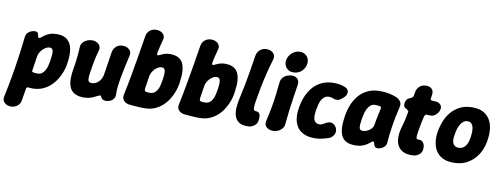

<svg xmlns="http://www.w3.org/2000/svg" viewBox="-102 -1159 4676 1787"><g transform="rotate(10 2236.0 -265.5)"><path d="M358 -519Q423 -519 457.5 -487Q492 -455 501 -400Q510 -345 499 -275L495 -250Q491 -223 478 -187.5Q465 -152 443.5 -116Q422 -80 390 -49.5Q358 -19 315 0Q272 19 217 19Q206 19 197 18Q188 17 182 16Q163 14 159 34L142 140Q137 176 111.5 197.5Q86 219 49 219Q13 219 -11 197Q-35 175 -27 138Q-5 36 11.5 -58.5Q28 -153 41.5 -248Q55 -343 66 -445Q69 -465 82 -479.5Q95 -494 114 -502Q133 -510 151 -510Q167 -510 175 -502Q183 -494 184 -481Q185 -471 188 -462.5Q191 -454 198 -454Q205 -454 216 -464Q227 -474 245 -486.5Q263 -499 291 -509Q319 -519 358 -519ZM312 -384Q291 -384 268.5 -369.5Q246 -355 230 -331.5Q214 -308 209 -279L189 -149Q185 -130 199 -130Q206 -128 216.5 -127Q227 -126 240 -126Q265 -126 281.5 -138Q298 -150 309 -169Q320 -188 326 -209.5Q332 -231 335 -250L339 -275Q348 -332 343 -358Q338 -384 312 -384Z M995 -62Q997 -31 973 -8.5Q949 14 910 14Q891 14 879 5.5Q867 -3 861 -18Q859 -24 855.5 -25.5Q852 -27 846 -26Q837 -23 823.5 -15.5Q810 -8 792 0Q774 8 752 13.5Q730 19 703 19Q609 19 575 -39.5Q541 -98 562 -221Q569 -263 573.5 -296Q578 -329 581 -362.5Q584 -396 586 -436Q586 -461 601.5 -479.5Q617 -498 640 -508.5Q663 -519 688 -519Q714 -519 734 -508.5Q754 -498 763.5 -479.5Q773 -461 766 -436Q757 -406 751 -380Q745 -354 740 -329.5Q735 -305 731 -279Q727 -253 722 -221Q713 -165 719.5 -145.5Q726 -126 751 -126Q774 -126 795.5 -138Q817 -150 832 -172Q847 -194 852 -221Q859 -263 864 -297Q869 -331 874.5 -364.5Q880 -398 886 -440Q892 -476 917 -497.5Q942 -519 978 -519Q1015 -519 1040 -497Q1065 -475 1056 -438Q1044 -386 1032.5 -333Q1021 -280 1012 -230Q1003 -180 998 -137Q993 -94 995 -62Z M1277 19Q1229 19 1197.5 16Q1166 13 1138 11Q1101 8 1080 -15Q1059 -38 1067 -71Q1088 -171 1104.5 -263Q1121 -355 1136.5 -447.5Q1152 -540 1168 -640Q1173 -676 1198.5 -697.5Q1224 -719 1261 -719Q1286 -719 1305.5 -708.5Q1325 -698 1334.5 -680Q1344 -662 1337 -637Q1327 -600 1319 -568Q1311 -536 1306 -508Q1304 -494 1308 -490.5Q1312 -487 1318 -488Q1325 -490 1340 -497.5Q1355 -505 1376.5 -512Q1398 -519 1424 -519Q1517 -519 1547.5 -457.5Q1578 -396 1559 -275L1555 -250Q1551 -223 1538 -187.5Q1525 -152 1503.5 -116Q1482 -80 1450 -49.5Q1418 -19 1375 0Q1332 19 1277 19ZM1301 -131Q1326 -131 1342.5 -142Q1359 -153 1369.5 -171Q1380 -189 1386 -210Q1392 -231 1395 -250L1399 -275Q1408 -330 1402.5 -357Q1397 -384 1372 -384Q1350 -384 1328 -369.5Q1306 -355 1290 -331.5Q1274 -308 1269 -279L1251 -162Q1250 -151 1251.5 -146Q1253 -141 1256 -138Q1265 -133 1277 -132Q1289 -131 1301 -131Z M1797 19Q1749 19 1717.5 16Q1686 13 1658 11Q1621 8 1600 -15Q1579 -38 1587 -71Q1608 -171 1624.5 -263Q1641 -355 1656.5 -447.5Q1672 -540 1688 -640Q1693 -676 1718.5 -697.5Q1744 -719 1781 -719Q1806 -719 1825.5 -708.5Q1845 -698 1854.5 -680Q1864 -662 1857 -637Q1847 -600 1839 -568Q1831 -536 1826 -508Q1824 -494 1828 -490.5Q1832 -487 1838 -488Q1845 -490 1860 -497.5Q1875 -505 1896.5 -512Q1918 -519 1944 -519Q2037 -519 2067.5 -457.5Q2098 -396 2079 -275L2075 -250Q2071 -223 2058 -187.5Q2045 -152 2023.5 -116Q2002 -80 1970 -49.5Q1938 -19 1895 0Q1852 19 1797 19ZM1821 -131Q1846 -131 1862.5 -142Q1879 -153 1889.5 -171Q1900 -189 1906 -210Q1912 -231 1915 -250L1919 -275Q1928 -330 1922.5 -357Q1917 -384 1892 -384Q1870 -384 1848 -369.5Q1826 -355 1810 -331.5Q1794 -308 1789 -279L1771 -162Q1770 -151 1771.5 -146Q1773 -141 1776 -138Q1785 -133 1797 -132Q1809 -131 1821 -131Z M2264 17Q2205 21 2173 1.5Q2141 -18 2129 -53.5Q2117 -89 2119.5 -132.5Q2122 -176 2132 -220Q2149 -295 2162 -362.5Q2175 -430 2186 -498Q2197 -566 2209 -641Q2215 -676 2240 -698Q2265 -720 2303 -720Q2328 -720 2348 -709.5Q2368 -699 2377 -680Q2386 -661 2379 -636Q2357 -563 2340.5 -496Q2324 -429 2310.5 -361Q2297 -293 2285 -218Q2280 -184 2280.5 -165Q2281 -146 2286 -140Q2291 -134 2301 -134Q2331 -134 2340.5 -113Q2350 -92 2343 -51Q2338 -20 2314 -2.5Q2290 15 2264 17Z M2492 19Q2454 19 2429.5 -3Q2405 -25 2414 -62Q2430 -129 2441 -189.5Q2452 -250 2460 -311Q2468 -372 2474 -438Q2477 -463 2492 -481Q2507 -499 2530 -509Q2553 -519 2578 -519Q2613 -519 2631.5 -497.5Q2650 -476 2644 -440Q2634 -373 2624.5 -312Q2615 -251 2607.5 -190Q2600 -129 2594 -62Q2592 -38 2576.5 -19.5Q2561 -1 2538.5 9Q2516 19 2492 19ZM2582 -550Q2554 -550 2534 -563.5Q2514 -577 2504 -600Q2494 -623 2498 -650Q2503 -678 2520 -700.5Q2537 -723 2561.5 -736.5Q2586 -750 2614 -750Q2655 -750 2679.5 -721Q2704 -692 2698 -650Q2692 -609 2660.5 -579.5Q2629 -550 2582 -550Z M2887 19Q2818 19 2776 -3Q2734 -25 2713.5 -61Q2693 -97 2688.5 -140Q2684 -183 2691 -225L2695 -250Q2702 -292 2720.5 -339Q2739 -386 2771.5 -426.5Q2804 -467 2854 -493Q2904 -519 2973 -519Q3008 -519 3037 -513Q3066 -507 3087 -496Q3107 -486 3112.5 -469Q3118 -452 3110.5 -433Q3103 -414 3083 -398L3069 -387Q3051 -371 3030.5 -369Q3010 -367 2987 -377Q2974 -384 2951 -384Q2927 -384 2910.5 -372.5Q2894 -361 2883 -342Q2872 -323 2865.5 -299Q2859 -275 2855 -250L2851 -225Q2849 -208 2848.5 -189Q2848 -170 2853 -153.5Q2858 -137 2871 -126.5Q2884 -116 2909 -116Q2926 -116 2947.5 -129.5Q2969 -143 2985 -148Q3006 -155 3024 -148Q3042 -141 3054 -125.5Q3066 -110 3069 -90Q3073 -59 3057 -38Q3041 -17 3023 -9Q3002 -1 2964 9Q2926 19 2887 19Z M3267 19Q3170 19 3138.5 -43Q3107 -105 3126 -225L3130 -250Q3137 -292 3155.5 -339Q3174 -386 3206.5 -426.5Q3239 -467 3289 -493Q3339 -519 3408 -519Q3459 -519 3496 -511Q3533 -503 3561 -492Q3588 -482 3605.5 -459.5Q3623 -437 3615 -406Q3603 -357 3593.5 -309Q3584 -261 3577 -216.5Q3570 -172 3565.5 -131.5Q3561 -91 3559 -58Q3557 -28 3531 -9.5Q3505 9 3475 9Q3462 9 3454.5 2Q3447 -5 3443 -18Q3439 -30 3437 -38Q3435 -46 3427 -46Q3421 -46 3410 -36Q3399 -26 3380.5 -13.5Q3362 -1 3334.5 9Q3307 19 3267 19ZM3315 -126Q3335 -126 3356 -136Q3377 -146 3393 -162.5Q3409 -179 3412 -200Q3417 -228 3421 -250.5Q3425 -273 3430 -295.5Q3435 -318 3441 -345Q3450 -379 3433 -380Q3425 -382 3412.5 -383Q3400 -384 3386 -384Q3362 -384 3345 -370Q3328 -356 3316.5 -334.5Q3305 -313 3299 -290.5Q3293 -268 3290 -250L3286 -225Q3278 -177 3281.5 -151.5Q3285 -126 3315 -126Z M3819 17Q3757 21 3720 2Q3683 -17 3666.5 -52Q3650 -87 3651 -131Q3652 -175 3665 -220Q3674 -248 3679.5 -271.5Q3685 -295 3690 -318.5Q3695 -342 3700 -370Q3702 -380 3699 -383.5Q3696 -387 3691 -390Q3686 -393 3680 -398Q3662 -405 3656 -418Q3650 -431 3653 -451Q3657 -470 3666.5 -483Q3676 -496 3696 -502Q3708 -508 3716 -513.5Q3724 -519 3726 -530Q3727 -541 3730 -555Q3733 -569 3735 -579Q3745 -609 3768 -626Q3791 -643 3824 -643Q3857 -643 3875.5 -626Q3894 -609 3893 -578Q3892 -568 3890.5 -557.5Q3889 -547 3887 -536Q3883 -515 3903 -515Q3914 -515 3925.5 -514Q3937 -513 3947 -512Q3970 -508 3983.5 -491.5Q3997 -475 3993 -451Q3989 -425 3969 -404Q3949 -383 3925 -377Q3913 -376 3900 -376.5Q3887 -377 3876 -378Q3867 -380 3860.5 -371Q3854 -362 3850 -345Q3843 -314 3837 -285Q3831 -256 3825 -216Q3819 -180 3818.5 -162.5Q3818 -145 3824 -140Q3830 -135 3843 -136Q3871 -139 3887.5 -114Q3904 -89 3898 -49Q3893 -19 3869 -2Q3845 15 3819 17Z M4471 -225Q4466 -191 4448 -149Q4430 -107 4397.5 -69Q4365 -31 4315.5 -6Q4266 19 4197 19Q4142 19 4104.5 3Q4067 -13 4044 -40.5Q4021 -68 4010.5 -100Q4000 -132 3998.5 -165Q3997 -198 4001 -225L4005 -250Q4012 -292 4030.5 -339Q4049 -386 4081.5 -426.5Q4114 -467 4164 -493Q4214 -519 4283 -519Q4352 -519 4393.5 -493Q4435 -467 4455 -426.5Q4475 -386 4478.5 -339Q4482 -292 4475 -250ZM4315 -250Q4319 -275 4319 -298.5Q4319 -322 4313.5 -341.5Q4308 -361 4295.5 -372.5Q4283 -384 4261 -384Q4240 -384 4224 -372.5Q4208 -361 4196 -341.5Q4184 -322 4176.5 -298.5Q4169 -275 4165 -250L4161 -225Q4158 -207 4159 -189.5Q4160 -172 4166.5 -157.5Q4173 -143 4186.5 -134.5Q4200 -126 4220 -126Q4241 -126 4257 -134.5Q4273 -143 4284 -157.5Q4295 -172 4301.5 -189.5Q4308 -207 4311 -225Z"/></g></svg>

Font: Winky Sans
Style: Bold Italic
Weight: 700
Italic angle: -8.97852°
Designer: Simon Atzbach
Foundry: typofactur
Version: Version 1.205